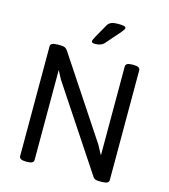

<svg xmlns="http://www.w3.org/2000/svg" viewBox="-130 -1011 979 1115"><g transform="rotate(15 359.5 -453.5)"><path d="M440 -909C408 -909 389 -902 378 -883C332 -803 320 -782 320 -772C320 -765 327 -762 343 -762C364 -762 383 -768 394 -780C478 -876 488 -885 488 -896C488 -906 472 -909 440 -909ZM589 -702H582C554 -702 542 -694 542 -680V-145L512 -201L193 -683C183 -697 173 -702 151 -702H130C102 -702 90 -694 90 -680V-20C90 -6 102 2 130 2H137C165 2 177 -6 177 -20V-561L204 -510L534 -12C540 -3 550 2 569 2H589C617 2 629 -6 629 -20V-680C629 -694 617 -702 589 -702Z"/></g></svg>

Font: Asap
Style: Regular
Weight: 400
Designer: Pablo Cosgaya
Foundry: Pablo Cosgaya
Version: Version 1.007;PS 001.007;hotconv 1.0.70;makeotf.lib2.5.58329